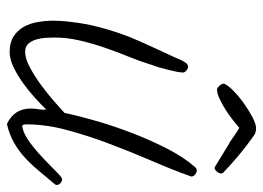

<svg xmlns="http://www.w3.org/2000/svg" viewBox="-123 -592 763 557"><g transform="rotate(90 258.5 -313.5)"><path d="M516.6 -96.7Q516.6 -92.8 512.7 -88.9Q493.2 -66.4 475.6 -44.9Q458 -23.4 438 -4.9Q418 13.7 394 27.3Q370.1 41 339.8 47.9Q294.9 27.3 294.9 -21.5Q294.9 -32.2 296.9 -43.5Q298.8 -54.7 297.9 -66.4Q284.2 -51.8 264.2 -33.7Q244.1 -15.6 221.2 1Q198.2 17.6 174.8 28.8Q151.4 40 130.9 40Q103.5 40 85.9 28.8Q68.4 17.6 58.1 -0.5Q47.9 -18.6 43.9 -41.5Q40 -64.5 40 -86.9Q40 -110.4 43 -132.8Q47.9 -179.7 59.6 -223.1Q71.3 -266.6 87.9 -309.6Q100.6 -339.8 114.3 -369.6Q127.9 -399.4 141.6 -428.7Q146.5 -438.5 151.4 -450.7Q156.2 -462.9 162.1 -470.7Q167 -477.5 173.8 -477.5Q178.7 -477.5 184.6 -472.7Q190.4 -467.8 190.4 -462.9Q190.4 -456.1 188 -443.8Q185.5 -431.6 182.1 -418.5Q178.7 -405.3 175.3 -393.1Q171.9 -380.9 168.9 -374Q158.2 -338.9 144 -304.2Q129.9 -269.5 117.7 -233.9Q105.5 -198.2 97.2 -162.1Q88.9 -126 88.9 -88.9Q88.9 -78.1 89.8 -64Q90.8 -49.8 94.7 -36.6Q98.6 -23.4 106.9 -14.2Q115.2 -4.9 129.9 -4.9Q149.4 -4.9 174.3 -18.1Q199.2 -31.2 224.1 -49.3Q249 -67.4 271.5 -86.9Q293.9 -106.4 307.6 -119.1Q316.4 -161.1 331.5 -213.4Q346.7 -265.6 367.2 -318.4Q387.7 -371.1 412.1 -418.5Q436.5 -465.8 464.8 -498Q469.7 -502.9 474.6 -502.9Q480.5 -502.9 486.3 -498Q492.2 -493.2 492.2 -486.3Q491.2 -485.4 491.2 -484.4Q472.7 -432.6 446.8 -372.6Q420.9 -312.5 397.5 -250.5Q374 -188.5 357.4 -127Q340.8 -65.4 340.8 -9.8Q340.8 -5.9 341.3 -2Q341.8 2 345.7 3.9Q368.2 0 393.1 -18.6Q418 -37.1 439.9 -58.1Q461.9 -79.1 478.5 -95.7Q495.1 -112.3 500 -112.3Q505.9 -112.3 511.2 -107.4Q516.6 -102.5 516.6 -96.7ZM483.4 -574.2Q483.4 -568.4 478 -561.5Q472.7 -554.7 466.8 -554.7L463.9 -555.7L396.5 -596.7Q393.6 -597.7 386.7 -602.5Q379.9 -607.4 372.1 -612.8Q364.3 -618.2 357.9 -622.1Q351.6 -626 350.6 -626Q342.8 -619.1 328.6 -607.9Q314.5 -596.7 298.3 -586.4Q282.2 -576.2 266.1 -568.8Q250 -561.5 240.2 -561.5Q235.4 -561.5 229 -568.4Q222.7 -575.2 222.7 -581.1V-582Q222.7 -583 223.1 -583Q223.6 -583 223.6 -584Q228.5 -594.7 244.6 -610.4Q260.7 -626 280.8 -640.1Q300.8 -654.3 320.3 -664.6Q339.8 -674.8 351.6 -674.8Q366.2 -674.8 374 -668Q403.3 -647.5 430.2 -625Q457 -602.5 482.4 -578.1V-576.2Q482.4 -575.2 483.4 -574.2Z"/></g></svg>

Font: Calligraffitti
Style: Regular
Weight: 400
Designer: Dathan Boardman
Foundry: Open Window
Version: Version 1.001